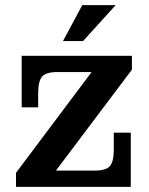

<svg xmlns="http://www.w3.org/2000/svg" viewBox="-20 -724 579 744"><path d="M224.1 -564.9 298.8 -704.1H428.2L301.8 -564.9ZM42 0V-54.2L335 -444.8H202.1Q159.2 -444.8 143.6 -427.5Q127.9 -410.2 127.9 -363.8V-308.1H64V-507.8H491.2V-454.1L196.8 -63H347.2Q390.6 -63 405.8 -80.3Q420.9 -97.7 420.9 -145V-210H486.8V0Z"/></svg>

Font: Montagu Slab 144pt Medium
Style: Regular
Weight: 500
Designer: Florian Karsten
Foundry: Florian Karsten
Version: Version 1.000